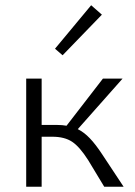

<svg xmlns="http://www.w3.org/2000/svg" viewBox="-20 -713 516 733"><path d="M219 -502 190 -527 328 -693 369 -657ZM452 0H378L317 -101Q284 -153 255 -172Q226 -191 180 -191H139V0H80V-413H139V-236H198Q218 -236 234 -233L373 -413H448L277 -220Q301 -208 323 -185Q345 -162 370 -124Z"/></svg>

Font: Ysabeau Infant Semilight
Style: Regular
Weight: 300
Designer: Christian Thalmann (Catharsis Fonts)
Version: Version 0.003